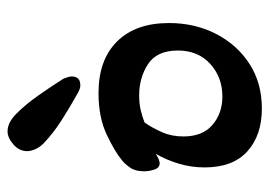

<svg xmlns="http://www.w3.org/2000/svg" viewBox="-120 -564 697 496"><g transform="rotate(-90 228.0 -315.5)"><path d="M196 13Q127 13 85.5 -24.5Q44 -62 44 -135Q44 -169 53.5 -201Q63 -233 79 -261Q63 -251 55 -251Q43 -251 38.5 -264.5Q34 -278 34 -291Q34 -314 43.5 -327.5Q53 -341 62 -348Q83 -366 128 -387.5Q173 -409 236 -409Q322 -409 369.5 -361Q417 -313 417 -227Q417 -160 389 -105.5Q361 -51 311.5 -19Q262 13 196 13ZM227 -89Q277 -89 311.5 -120.5Q346 -152 346 -204Q346 -258 311 -281Q276 -304 230 -304Q209 -304 192 -300Q175 -296 160 -290Q146 -270 135 -245Q124 -220 124 -190Q124 -140 154 -114.5Q184 -89 227 -89ZM256 -456Q248 -456 237 -462Q201 -482 166.5 -504Q132 -526 106 -551Q96 -561 91 -572.5Q86 -584 86 -593Q86 -614 103.5 -629Q121 -644 137 -644Q160 -644 183 -621Q207 -597 229.5 -565Q252 -533 273 -500Q275 -495 277 -489Q279 -483 279 -478Q279 -456 256 -456Z"/></g></svg>

Font: Akaya Kanadaka
Style: Regular
Weight: 400
Designer: Vaishnavi Murthy Yerkadithaya, Juan Luis Blanco Aristondo
Version: Version 1.002; ttfautohint (v1.8.3)